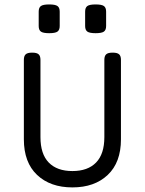

<svg xmlns="http://www.w3.org/2000/svg" viewBox="-20 -817 640 848"><path d="M477.1 -584.5Q457 -584.5 449 -577.1Q440.9 -569.8 440.9 -552.7V-211.4Q440.9 -136.7 404.3 -99.1Q367.7 -61.5 299.8 -61.5Q231.9 -61.5 195.3 -99.1Q158.7 -136.7 158.7 -211.4V-552.7Q158.7 -569.8 150.6 -577.1Q142.6 -584.5 122.6 -584.5H121.6Q101.6 -584.5 93.5 -577.1Q85.4 -569.8 85.4 -552.7V-201.7Q85.4 -99.6 143.8 -44.4Q202.1 10.7 299.8 10.7Q397.5 10.7 455.8 -44.4Q514.2 -99.6 514.2 -201.7V-552.7Q514.2 -569.8 506.1 -577.1Q498 -584.5 478 -584.5ZM243.7 -765.6Q243.7 -783.2 233.9 -790.3Q224.1 -797.4 197.3 -797.4Q170.4 -797.4 160.6 -790.3Q150.9 -783.2 150.9 -765.6V-702.1Q150.9 -684.6 160.6 -677.5Q170.4 -670.4 197.3 -670.4Q224.1 -670.4 233.9 -677.5Q243.7 -684.6 243.7 -702.1ZM448.7 -765.6Q448.7 -783.2 439 -790.3Q429.2 -797.4 402.3 -797.4Q375.5 -797.4 365.7 -790.3Q356 -783.2 356 -765.6V-702.1Q356 -684.6 365.7 -677.5Q375.5 -670.4 402.3 -670.4Q429.2 -670.4 439 -677.5Q448.7 -684.6 448.7 -702.1Z"/></svg>

Font: Courier Prime Code
Style: Regular
Weight: 400
Designer: Alan Dague-Greene
Foundry: Quote-Unquote Apps
Version: Version 3.18